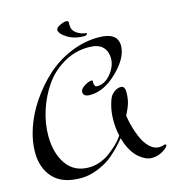

<svg xmlns="http://www.w3.org/2000/svg" viewBox="-137 -1056 1107 1212"><g transform="rotate(-15 416.0 -450.5)"><path d="M472 -532 471 -525Q472 -494 491 -494Q542 -494 581 -542.5Q620 -591 620 -640.5Q620 -690 591 -718Q562 -746 501 -746Q412 -746 336 -701.5Q260 -657 212 -587Q164 -517 137.5 -434.5Q111 -352 111 -271Q111 -158 161.5 -85Q212 -12 309 -12Q348 -12 386.5 -27Q425 -42 452 -64Q508 -107 534 -143L544 -158Q533 -205 533 -259Q533 -313 546 -360Q559 -407 573 -421Q601 -451 632 -451Q659 -451 659 -411Q659 -371 650 -340Q641 -309 619 -267V-266Q628 -207 647 -154Q666 -101 683 -78Q722 -21 769 -21Q783 -21 792.5 -24.5Q802 -28 809 -28Q816 -28 816 -23Q816 -10 782 11.5Q748 33 708.5 33Q669 33 627 -2Q585 -37 560 -102L548 -139Q530 -114 496 -80Q462 -46 429 -22.5Q396 1 345 20.5Q294 40 242 40Q122 40 62.5 -24Q3 -88 3 -193Q3 -267 31 -349.5Q59 -432 111.5 -509.5Q164 -587 233 -650.5Q302 -714 392.5 -752Q483 -790 577 -790Q702 -790 702 -703Q702 -625 614 -538.5Q526 -452 434 -452Q389 -452 389 -483Q389 -502 417 -520Q445 -538 466 -538Q472 -538 472 -532ZM514 -835Q514 -822 496 -820Q430 -820 384.5 -848.5Q339 -877 339 -902Q339 -916 364.5 -928.5Q390 -941 406 -941Q422 -941 422 -927Q421 -922 421 -913Q421 -878 448.5 -858.5Q476 -839 514 -835Z"/></g></svg>

Font: Mr Bedfort
Style: Regular
Weight: 400
Designer: Alejandro Paul
Foundry: Alejandro Paul
Version: Version 1.000